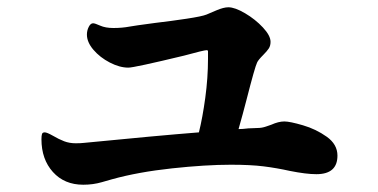

<svg xmlns="http://www.w3.org/2000/svg" viewBox="-20 -625 1040 528"><path d="M908 -197Q908 -146 850 -146Q822 -146 777 -155Q741 -163 705 -167.5Q669 -172 615 -172Q546 -172 453 -162Q360 -152 288 -132Q284 -131 260 -124Q236 -117 209 -117Q157 -117 125.5 -152Q94 -187 94 -242Q94 -252 95.5 -256.5Q97 -261 103 -261Q109 -261 125 -252Q142 -242 156.5 -236.5Q171 -231 188 -231Q202 -231 210 -232Q413 -252 527 -261Q537 -301 544.5 -356Q552 -411 552 -463V-484Q552 -487 548 -487Q541 -487 486 -472Q349 -439 333 -439Q309 -439 282 -453Q255 -467 237 -488Q219 -509 219 -530Q219 -541 224 -551Q229 -561 236 -561Q241 -561 255.5 -554.5Q270 -548 292 -548Q316 -548 337 -552Q347 -554 407 -562Q450 -567 493 -573.5Q536 -580 548 -585Q555 -588 575 -596.5Q595 -605 608 -605Q626 -605 654 -588.5Q682 -572 703 -549.5Q724 -527 724 -510Q724 -499 719 -491.5Q714 -484 704 -474Q690 -460 687 -453Q681 -441 658 -351Q648 -312 636 -270Q647 -270 663 -272L688 -273Q700 -273 711.5 -277Q723 -281 726 -282Q746 -291 762 -291Q777 -291 813 -280.5Q849 -270 878.5 -249Q908 -228 908 -197Z"/></svg>

Font: Shippori Antique
Style: Regular
Weight: 400
Designer: FONTDASU
Foundry: FONTDASU / Google Inc. / but / Adobe
Version: Version 2.001